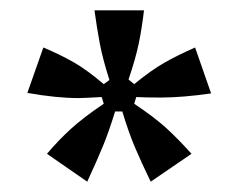

<svg xmlns="http://www.w3.org/2000/svg" viewBox="-20 -783 462 372"><path d="M71 -485Q93 -511 117 -533Q141 -555 181 -582L177 -595Q143 -593 132 -593Q89 -593 33 -603L64 -691Q97 -677 122.5 -662.5Q148 -648 181 -620L192 -628Q179 -669 173.5 -698Q168 -727 163 -763H259Q255 -729 249 -699.5Q243 -670 229 -629L240 -620Q273 -647 298.5 -661.5Q324 -676 358 -691L389 -602Q333 -594 291 -594Q262 -594 244 -595L240 -582Q279 -556 302 -535Q325 -514 351 -485L272 -431Q254 -468 241.5 -497.5Q229 -527 217 -567H203Q191 -528 179.5 -500Q168 -472 149 -431Z"/></svg>

Font: Open Sauce Sans SemiBold
Style: Regular
Weight: 600
Designer: Alfredo Marco Pradil
Foundry: Creative Sauce Fz LLC
Version: Version 1.477